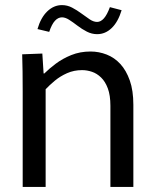

<svg xmlns="http://www.w3.org/2000/svg" viewBox="-20 -733 612 753"><path d="M69 -375Q69 -418 68.5 -453Q68 -488 67 -520L146 -523L151 -445H154Q172 -463 198.5 -483Q225 -503 259.5 -517Q294 -531 335 -531Q368 -531 398.5 -519Q429 -507 452 -482Q475 -457 489 -417.5Q503 -378 503 -322V0H413V-318Q413 -359 403 -386Q393 -413 376.5 -429Q360 -445 340.5 -451.5Q321 -458 302 -458Q270 -458 243 -446Q216 -434 195 -416.5Q174 -399 159 -383V0H69ZM411 -705 457 -693Q443 -647 418 -623Q393 -599 361 -599Q340 -599 320.5 -609Q301 -619 283.5 -632.5Q266 -646 251 -655.5Q236 -665 223 -665Q208 -665 195.5 -651.5Q183 -638 173 -608L127 -619Q140 -664 165.5 -688.5Q191 -713 223 -713Q244 -713 263 -703Q282 -693 299.5 -680Q317 -667 332 -657Q347 -647 361 -647Q375 -647 387.5 -661Q400 -675 411 -705Z"/></svg>

Font: Murecho Thin
Style: Regular
Weight: 400
Version: Version 1.010